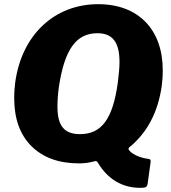

<svg xmlns="http://www.w3.org/2000/svg" viewBox="-20 -772 819 919"><path d="M53 -379C50 -356 48 -331 48 -302C48 -205 75 -128 130 -73C185 -18 261 10 358 10C383 10 406 7 428 1C432 0 435 -1 437 -1C442 -1 445 1 448 6C496 87 567 127 650 127C679 127 684 124 687 105L701 3C701 2 701 0 701 -1C701 -7 699 -11 687 -12C646 -17 607 -37 596 -56C596 -57 595 -58 595 -59C595 -63 598 -67 604 -71C686 -140 736 -236 754 -359C757 -382 759 -407 759 -436C759 -630 643 -752 450 -752C242 -752 85 -607 53 -379ZM262 -357C289 -536 345 -613 446 -613C518 -613 552 -571 552 -475C552 -450 549 -418 544 -377C520 -202 466 -130 363 -130C288 -130 255 -169 255 -261C255 -290 257 -322 262 -357Z"/></svg>

Font: Libre Franklin ExtraBold
Style: Italic
Weight: 800
Italic angle: -8°
Designer: Pablo Impallari, Rodrigo Fuenzalida
Foundry: Impallari Type
Version: Version 1.002; ttfautohint (v1.5)